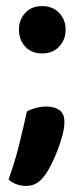

<svg xmlns="http://www.w3.org/2000/svg" viewBox="-20 -491 275 629"><path d="M42 -394Q42 -426 62.5 -448.5Q83 -471 118 -471Q153 -471 174 -448.5Q195 -426 195 -394Q195 -361 174 -338.5Q153 -316 118 -316Q83 -316 62.5 -338.5Q42 -361 42 -394ZM127 83Q114 101 99.5 109.5Q85 118 65 118Q32 118 8 97Q17 72 26 43Q35 14 42.5 -16Q50 -46 56.5 -74Q63 -102 68 -126Q81 -133 98 -137.5Q115 -142 132 -142Q157 -142 174 -131Q191 -120 191 -91Q191 -72 184.5 -47.5Q178 -23 168.5 1.5Q159 26 148 48Q137 70 127 83Z"/></svg>

Font: Baloo Chettan 2 SemiBold
Style: Regular
Weight: 600
Designer: Maithili Shingre, Unnati Kotecha and Ek Type
Foundry: Ek Type
Version: Version 1.640;hotconv 1.0.111;makeotfexe 2.5.65597; ttfautoh